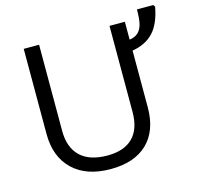

<svg xmlns="http://www.w3.org/2000/svg" viewBox="-110 -876 1031 1002"><g transform="rotate(-15 405.0 -375.0)"><path d="M637.2 -713.9V-617.2Q665.5 -621.1 682.6 -636.2Q699.7 -651.4 707.3 -678.7Q714.8 -706.1 714.8 -759.8H803.2L810.1 -749Q793.9 -660.2 752 -615.2Q710 -570.3 637.2 -558.1V-252Q637.2 -126 567.1 -58.1Q497.1 9.8 368.2 9.8Q237.3 9.8 164.1 -60.3Q90.8 -130.4 90.8 -253.9V-713.9H173.8V-248Q173.8 -158.7 223.6 -110.8Q273.4 -63 370.1 -63Q460 -63 507.1 -110.1Q554.2 -157.2 554.2 -249V-713.9Z"/></g></svg>

Font: Zoram GWebM
Style: Regular
Weight: 400
Foundry: Ascender Corporation
Version: Version 1.000